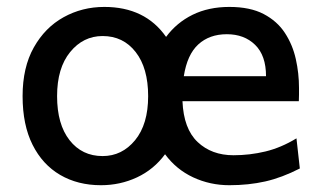

<svg xmlns="http://www.w3.org/2000/svg" viewBox="-20 -528 943 560"><path d="M854.5 -36.6Q802.2 -9.8 753.7 1.2Q705.1 12.2 648.9 12.2Q592.8 12.2 543.5 -10.7Q494.1 -33.7 461.4 -78.1Q428.7 -33.7 379.6 -10.7Q330.6 12.2 274.4 12.2Q207 12.2 155.5 -17.8Q104 -47.9 75 -105.7Q45.9 -163.6 45.9 -247.6Q45.9 -331.5 78.6 -389.6Q111.3 -447.8 165.5 -477.8Q219.7 -507.8 284.2 -507.8Q403.3 -507.8 464.4 -420.4Q495.1 -461.9 541.7 -484.9Q588.4 -507.8 648.9 -507.8Q709.5 -507.8 749 -487.1Q788.6 -466.3 811 -431.9Q833.5 -397.5 842.8 -355.7Q852.1 -314 852.1 -271.5Q852.1 -264.2 852.1 -252Q852.1 -239.7 851.6 -232.9H512.2Q515.6 -152.3 556.4 -113.8Q597.2 -75.2 661.1 -75.2Q708.5 -75.2 754.2 -86.2Q799.8 -97.2 844.7 -124.5ZM146.5 -247.6Q146.5 -165.5 182.9 -119.1Q219.2 -72.8 279.3 -72.8Q335.9 -72.8 374 -119.1Q412.1 -165.5 412.1 -247.6Q412.1 -329.6 375.7 -376.2Q339.4 -422.9 279.3 -422.9Q222.7 -422.9 184.6 -376.2Q146.5 -329.6 146.5 -247.6ZM516.1 -305.7H755.9Q755.9 -366.2 724.1 -397.2Q692.4 -428.2 641.6 -428.2Q590.8 -428.2 558.3 -398.4Q525.9 -368.7 516.1 -305.7Z"/></svg>

Font: Kanchenjunga Medium
Style: Regular
Weight: 500
Version: Version 2.001